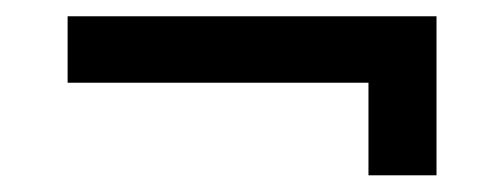

<svg xmlns="http://www.w3.org/2000/svg" viewBox="-20 -396 604 230"><path d="M61 -376.5H502.9V-186H421.4V-296.9H61Z"/></svg>

Font: PT Astra Sans
Style: Regular
Weight: 400
Designer: A.Korolkova, I. Chaeva
Foundry: ParaType Ltd
Version: Version 1.001; ttfautohint (v1.6)